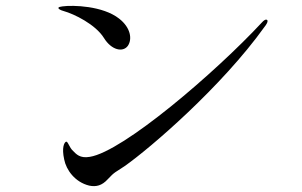

<svg xmlns="http://www.w3.org/2000/svg" viewBox="-20 -688 1040 661"><path d="M881 -610C723 -440 404 -166 289 -148C255 -142 242 -158 232 -168C218 -180 214 -203 207 -200C201 -197 192 -180 201 -139C208 -103 238 -61 287 -49C311 -44 331 -49 351 -71C375 -97 378 -95 409 -116C496 -177 743 -389 891 -596C896 -602 904 -614 900 -619C895 -623 888 -618 881 -610ZM181 -661C181 -657 188 -653 199 -650C235 -640 309 -604 338 -557C364 -515 403 -507 420 -530C436 -553 430 -593 390 -624C334 -668 231 -671 195 -666C188 -665 182 -664 181 -661Z"/></svg>

Font: Shippori Mincho
Style: Regular
Weight: 400
Designer: Bonji Tadano  Ryoko NISHIZUKA  (kana & ideographs); Frank Grießhammer (Latin, Greek & Cyrillic); Wenlong ZHANG  (bopomof
Foundry: Adobe Systems Incorporated
Version: Version 1.003;PS 1.001;hotconv 16.6.54;makeotf.lib2.5.65590